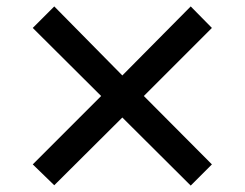

<svg xmlns="http://www.w3.org/2000/svg" viewBox="-20 -663 762 598"><path d="M574 -85 361 -297 149 -86 82 -151 295 -364 82 -576 149 -643 361 -428 574 -643 640 -576 428 -364 640 -151Z"/></svg>

Font: SUITE SemiBold
Style: Regular
Weight: 600
Designer: Sun
Foundry: Sun
Version: Version 2.040